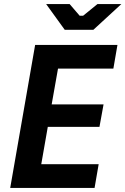

<svg xmlns="http://www.w3.org/2000/svg" viewBox="-20 -920 614 940"><path d="M30 0H443L463 -116H182L214 -299H467L487 -409H233L264 -584H535L555 -700H152ZM297 -774H437L574 -900H457L387 -843H370L321 -900H206Z"/></svg>

Font: Fixel Text 20240404 SemiBold
Style: Italic
Weight: 600
Width: 4
Italic angle: -10°
Designer: AlfaBravo + MacPaw
Foundry: Kyrylo Tkachov, Marchela Mozhyna, Serhii Makarenko, Maria Weinstein, Zakhar Kryvoshyya
Version: Version 1.211;Glyphs 3.2 (3225)